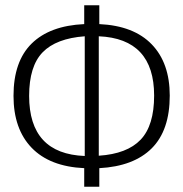

<svg xmlns="http://www.w3.org/2000/svg" viewBox="-20 -705 692 725"><path d="M355 -70V0H298V-70Q168 -76 99.5 -147Q31 -218 31 -343Q31 -473 99.5 -540.5Q168 -608 298 -614V-685H355V-614Q485 -608 553 -537.5Q621 -467 621 -344Q621 -213 553 -145Q485 -77 355 -70ZM300 -116V-568Q192 -560 141 -507.5Q90 -455 90 -343Q90 -124 300 -116ZM562 -344Q562 -559 353 -568V-117Q460 -124 511 -177.5Q562 -231 562 -344Z"/></svg>

Font: Fira Sans Extra Condensed Light
Style: Regular
Weight: 300
Width: 1
Designer: Carrois Corporate & Edenspiekermann AG
Foundry: Carrois Corporate GbR & Edenspiekermann AG
Version: Version 4.203